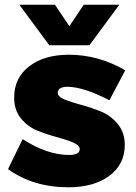

<svg xmlns="http://www.w3.org/2000/svg" viewBox="-20 -785 575 814"><path d="M62 -765H213L274 -674L335 -765H486L359 -593H189ZM272 -553Q397 -553 511 -487L444 -360Q333 -417 266 -417Q225 -417 225 -391Q225 -375 254.5 -363Q284 -351 325.5 -340Q367 -329 408.5 -312Q450 -295 479.5 -259Q509 -223 509 -171Q509 -88 443.5 -39.5Q378 9 270 9Q121 9 14 -68L76 -195Q180 -128 273 -128Q318 -128 318 -153Q318 -169 289.5 -181Q261 -193 220 -204Q179 -215 138 -231.5Q97 -248 68.5 -283.5Q40 -319 40 -371Q40 -455 104 -504Q168 -553 272 -553Z"/></svg>

Font: Montserrat Extra Bold
Style: Regular
Weight: 800
Designer: Julieta Ulanovsky
Foundry: Julieta Ulanovsky
Version: Version 3.001;PS 003.001;hotconv 1.0.70;makeotf.lib2.5.58329